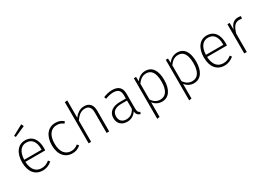

<svg xmlns="http://www.w3.org/2000/svg" viewBox="8 -1914 4459 3208"><g transform="rotate(-30 2238.0 -309.5)"><path d="M400 -791 377 -838 178 -730 194 -700ZM509 -305C509 -468 437 -575 294 -575C159 -575 72 -459 72 -278C72 -96 162 12 307 12C381 12 435 -14 487 -57L462 -90C414 -52 373 -32 309 -32C207 -32 132 -100 124 -260H507C508 -271 509 -287 509 -305ZM460 -300H124C131 -463 204 -532 296 -532C408 -532 460 -447 460 -321Z M881 -575C738 -575 645 -460 645 -279C645 -95 739 12 882 12C945 12 997 -11 1040 -49L1014 -82C976 -51 936 -32 882 -32C774 -32 698 -112 698 -279C698 -447 775 -531 883 -531C936 -531 974 -515 1009 -486L1035 -519C989 -558 942 -575 881 -575Z M1437 -575C1354 -575 1292 -530 1243 -464V-800L1194 -794V0H1243V-411C1292 -483 1348 -534 1429 -534C1503 -534 1541 -490 1541 -395V0H1591V-402C1591 -510 1538 -575 1437 -575Z M2157 -122V-400C2157 -513 2102 -575 1976 -575C1919 -575 1865 -562 1805 -538L1819 -498C1874 -519 1924 -531 1972 -531C2070 -531 2107 -488 2107 -396V-337H1991C1852 -337 1762 -273 1762 -157C1762 -56 1827 12 1935 12C2013 12 2072 -22 2113 -86C2119 -26 2146 0 2192 12L2204 -24C2173 -36 2157 -55 2157 -122ZM1942 -30C1863 -30 1815 -77 1815 -158C1815 -253 1883 -298 1999 -298H2107V-137C2071 -69 2019 -30 1942 -30Z M2614 -575C2539 -575 2479 -536 2438 -478L2435 -564H2392V219L2441 211V-71C2476 -26 2532 12 2607 12C2745 12 2818 -105 2818 -285C2818 -469 2750 -575 2614 -575ZM2599 -32C2530 -32 2479 -68 2441 -123V-431C2484 -489 2532 -532 2609 -532C2711 -532 2765 -450 2765 -285C2765 -119 2707 -32 2599 -32Z M3230 -575C3155 -575 3095 -536 3054 -478L3051 -564H3008V219L3057 211V-71C3092 -26 3148 12 3223 12C3361 12 3434 -105 3434 -285C3434 -469 3366 -575 3230 -575ZM3215 -32C3146 -32 3095 -68 3057 -123V-431C3100 -489 3148 -532 3225 -532C3327 -532 3381 -450 3381 -285C3381 -119 3323 -32 3215 -32Z M4015 -305C4015 -468 3943 -575 3800 -575C3665 -575 3578 -459 3578 -278C3578 -96 3668 12 3813 12C3887 12 3941 -14 3993 -57L3968 -90C3920 -52 3879 -32 3815 -32C3713 -32 3638 -100 3630 -260H4013C4014 -271 4015 -287 4015 -305ZM3966 -300H3630C3636 -462 3710 -532 3802 -532C3914 -532 3966 -447 3966 -321Z M4405 -575C4324 -575 4273 -528 4243 -433L4240 -564H4197V0H4246V-352C4278 -470 4322 -528 4403 -528C4421 -528 4438 -526 4453 -522L4461 -568C4448 -572 4430 -575 4405 -575Z"/></g></svg>

Font: Glow Sans SC Normal Light
Style: Regular
Weight: 300
Designer: Ryoko NISHIZUKA (kana, bopomofo & ideographs); Paul D. Hunt (Latin, Greek & Cyrillic); Sandoll Communications, Soo-young
Version: Version 0.93